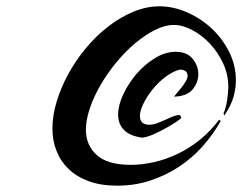

<svg xmlns="http://www.w3.org/2000/svg" viewBox="-20 -631 767 608"><path d="M536 -467Q572 -467 590 -445Q608 -423 608 -396Q608 -370 590 -348Q572 -326 531 -325Q533 -328 540 -336Q547 -344 554.5 -353.5Q562 -363 568 -373Q574 -383 574 -391Q574 -399 569.5 -404Q565 -409 551 -411Q529 -406 506 -389Q483 -372 464.5 -349.5Q446 -327 434.5 -303.5Q423 -280 423 -264Q423 -236 453 -236Q465 -236 477 -240.5Q489 -245 501 -250.5Q513 -256 524.5 -261Q536 -266 546 -267Q552 -267 554 -258Q553 -255 539.5 -246Q526 -237 507.5 -226.5Q489 -216 468 -206.5Q447 -197 431 -195Q392 -200 373 -219Q354 -238 354 -268Q354 -297 370 -331.5Q386 -366 411.5 -396Q437 -426 470 -446.5Q503 -467 536 -467ZM679 -248Q655 -205 621.5 -167.5Q588 -130 546 -102.5Q504 -75 455 -59Q406 -43 351 -43Q300 -43 261.5 -57Q223 -71 197.5 -95.5Q172 -120 159 -153Q146 -186 146 -224Q146 -265 159.5 -309.5Q173 -354 196.5 -397Q220 -440 252 -478.5Q284 -517 322 -546.5Q360 -576 401.5 -593.5Q443 -611 485 -611Q528 -611 571 -592.5Q614 -574 648.5 -542.5Q683 -511 705 -468Q727 -425 727 -376Q727 -352 719.5 -324.5Q712 -297 690 -265L688 -272Q696 -291 699.5 -315.5Q703 -340 703 -356Q703 -395 686.5 -430.5Q670 -466 644.5 -493Q619 -520 588.5 -536Q558 -552 530 -552Q502 -552 470.5 -536Q439 -520 408 -494Q377 -468 348.5 -433.5Q320 -399 298.5 -362Q277 -325 264.5 -288Q252 -251 252 -220Q252 -171 286.5 -140Q321 -109 394 -109Q430 -109 467.5 -117.5Q505 -126 542 -143.5Q579 -161 612.5 -188Q646 -215 674 -252Z"/></svg>

Font: Kaushan Script
Style: Regular
Weight: 400
Designer: Pablo Impallari
Foundry: Pablo Impallari
Version: Version 1.002